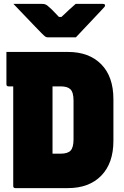

<svg xmlns="http://www.w3.org/2000/svg" viewBox="-20 -967 640 987"><path d="M563 -243Q563 -128 500.5 -64Q438 0 329 0H59Q48 0 48 -11V-523H24Q13 -523 13 -534V-700H329Q438 -700 500.5 -636.5Q563 -573 563 -457ZM250 -177H291Q329 -177 343.5 -193.5Q358 -210 358 -250V-450Q358 -492 342 -508Q327 -523 291 -523H250ZM370 -775H226Q219 -775 213.5 -778.5Q208 -782 196 -794Q186 -804 160.5 -830.5Q135 -857 104.5 -889Q74 -921 49 -947H195Q206 -947 211.5 -945Q217 -943 224 -938Q233 -931 247 -917.5Q261 -904 283 -880H296Q320 -903 337 -918.5Q354 -934 369 -947H509Q520 -947 520 -939Q520 -935 517 -931.5Q514 -928 501 -914Q486 -898 460.5 -871Q435 -844 410 -817.5Q385 -791 370 -775Z"/></svg>

Font: Recursive Mn Lnr St Blk
Style: Regular
Weight: 900
Monospace: yes
Version: Version 1.079;hotconv 1.0.112;makeotfexe 2.5.65598; ttfautoh